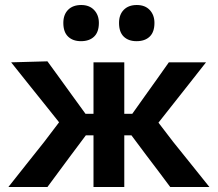

<svg xmlns="http://www.w3.org/2000/svg" viewBox="-20 -747 870 767"><path d="M13.5 0Q49 -45 84.8 -90Q120.5 -135 156 -179.5L216 -258.5L166.5 -320.5Q130.5 -365 95.5 -409Q60.5 -453 24.5 -498L169.5 -502Q194.5 -467.5 219 -434Q243.5 -400 268.5 -365.5L321.5 -292.5H353.5V-498H476.5V-292.5H508.5L560 -365Q583.5 -398 607.5 -431.5Q631.5 -465 654.5 -498H803Q767.5 -453 733 -409Q698 -365 663.5 -321L613 -257L672 -180Q708 -135.5 744.2 -90.2Q780.5 -45 816.5 0H660Q635.5 -33 612 -64.2Q588.5 -95.5 564 -127.5L505 -206.5H476.5V0H353.5V-206.5H323L263.5 -127Q240 -95 216.5 -63.5Q193 -32 169.5 0ZM525.5 -582.5Q493 -582.5 474.2 -600.8Q455.5 -619 455.5 -655.5Q455.5 -688.5 474.5 -707.8Q493.5 -727 526.5 -727Q559.5 -727 578.2 -707Q597 -687 597 -655.5Q597 -619 578 -600.8Q559 -582.5 525.5 -582.5ZM303.5 -582.5Q271 -582.5 252 -600.8Q233 -619 233 -655.5Q233 -688.5 252 -707.8Q271 -727 304.5 -727Q337 -727 356 -707Q375 -687 375 -655.5Q375 -619 356 -600.8Q337 -582.5 303.5 -582.5Z"/></svg>

Font: Heraclito SemiBold
Style: Regular
Weight: 600
Designer: Kostas Bartsokas (font) & Cristiano Sobral (main changes)
Foundry: Kostas Bartsokas (font) & Cristiano Sobral (main changes)
Version: Version 1.00;July 8, 2020;FontCreator 13.0.0.2655 64-bit